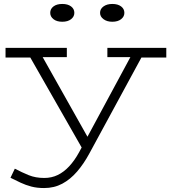

<svg xmlns="http://www.w3.org/2000/svg" viewBox="-20 -713 868 971"><path d="M203 238Q167 238 138.5 230.5Q110 223 84.5 211Q59 199 33 186L55 140Q91 159 125.5 173Q160 187 204 187Q241 187 272 172Q303 157 330 128Q357 99 380 57L655 -453H712L432 63Q404 115 370 154.5Q336 194 295 216Q254 238 203 238ZM405 54 115 -454H179L440 10ZM8 -422V-471H318V-424H165L156 -422ZM523 -424V-471H821V-422H674L662 -424ZM548 -603Q521 -603 503.5 -616Q486 -629 486 -648Q486 -668 503.5 -680.5Q521 -693 548 -693Q576 -693 592.5 -680.5Q609 -668 609 -648Q609 -629 592.5 -616Q576 -603 548 -603ZM295 -603Q267 -603 250.5 -616Q234 -629 234 -648Q234 -668 250.5 -680.5Q267 -693 295 -693Q323 -693 339.5 -680.5Q356 -668 356 -648Q356 -629 339.5 -616Q323 -603 295 -603Z"/></svg>

Font: BioRhyme SemiExpanded Light
Style: Regular
Weight: 300
Width: 6
Designer: Aoife Mooney
Foundry: Aoife Mooney Type
Version: Version 1.600;gftools[0.9.33]